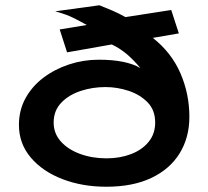

<svg xmlns="http://www.w3.org/2000/svg" viewBox="-20 -696 790 730"><path d="M384 14Q293 14 217.5 -15Q142 -44 97 -97Q52 -150 52 -221Q52 -277 77 -322.5Q102 -368 145 -400.5Q188 -433 242.5 -451Q297 -469 355 -469Q460 -469 514 -437Q489 -467 463.5 -489Q438 -511 405 -527L235 -497L207 -584L310 -601Q283 -616 258 -628.5Q233 -641 190 -653L358 -676Q386 -665 409 -655Q432 -645 457 -631L631 -658L660 -569L561 -552Q632 -496 666 -417.5Q700 -339 700 -252Q700 -173 663 -113Q626 -53 555.5 -19.5Q485 14 384 14ZM385 -94Q436 -94 478 -110Q520 -126 545 -156.5Q570 -187 570 -230Q570 -277 541.5 -306.5Q513 -336 469.5 -350.5Q426 -365 381 -365Q331 -365 286 -350Q241 -335 212.5 -305Q184 -275 184 -230Q184 -189 211 -158.5Q238 -128 284 -111Q330 -94 385 -94Z"/></svg>

Font: Inconsolata ExtraExpanded ExtraBold
Style: Regular
Weight: 800
Width: 8
Monospace: yes
Designer: Raph Levien, Cyreal, Brenton Simpson
Foundry: Raph Levien, Cyreal, Google
Version: Version 3.001; ttfautohint (v1.8.2.53-6de2)